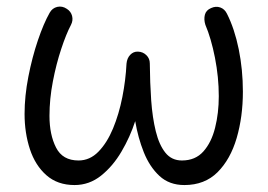

<svg xmlns="http://www.w3.org/2000/svg" viewBox="-20 -522 797 572"><path d="M179.2 -495.6Q191.4 -487.8 194.8 -474.4Q198.2 -460.9 191.4 -447.8Q177.2 -420.9 162.4 -376.2Q147.5 -331.5 137.5 -279.3Q127.4 -227.1 127.4 -176.8Q127.4 -120.6 147 -82.3Q166.5 -43.9 213.9 -43.9Q247.6 -43.9 273.2 -70.1Q298.8 -96.2 316.7 -139.2Q334.5 -182.1 344.5 -232.9Q354.5 -283.7 356.9 -332.5Q358.4 -348.6 367.9 -358.6Q377.4 -368.7 391.1 -368.2Q405.8 -367.7 416 -357.7Q426.3 -347.7 426.3 -333Q426.8 -275.4 430.4 -223.4Q434.1 -171.4 444.1 -130.9Q454.1 -90.3 472.7 -67.1Q491.2 -43.9 522 -43.9Q562 -43.9 585.9 -70.8Q609.9 -97.7 620.8 -141.4Q631.8 -185.1 631.8 -235.4Q631.8 -292 620.4 -350.1Q608.9 -408.2 591.8 -448.2Q586.9 -463.9 590.3 -477.8Q593.8 -491.7 608.9 -498Q623 -504.4 636.2 -499.8Q649.4 -495.1 656.2 -481Q678.7 -436.5 691.2 -375.5Q703.6 -314.5 703.6 -249Q703.6 -174.3 685.1 -110.8Q666.5 -47.4 628.2 -9Q589.8 29.3 529.3 29.3Q484.4 29.3 455.1 2.2Q425.8 -24.9 408.4 -68.4Q391.1 -111.8 382.8 -161.1Q367.7 -114.3 342 -70.6Q316.4 -26.9 281.2 1.2Q246.1 29.3 202.1 29.3Q151.4 29.3 118.2 0Q85 -29.3 69.1 -77.6Q53.2 -126 53.2 -182.6Q53.2 -235.8 64.5 -293.5Q75.7 -351.1 92.8 -401.6Q109.9 -452.1 127.9 -483.9Q135.7 -498 150.6 -501.5Q165.5 -504.9 179.2 -495.6Z"/></svg>

Font: Mikhak Regular
Style: Regular
Weight: 400
Designer: Amin Abedi
Version: Version 3.3